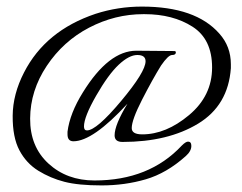

<svg xmlns="http://www.w3.org/2000/svg" viewBox="-20 -550 734 583"><path d="M422 -364Q422 -383 397 -383Q372 -383 340.5 -353.5Q309 -324 272 -259.5Q235 -195 235 -166Q235 -154 244 -154Q273 -154 347.5 -243Q422 -332 422 -364ZM367 -235Q262 -121 203 -121Q185 -121 185 -142V-150Q192 -206 232 -270Q310 -396 394 -396L509 -395Q514 -395 514 -391Q514 -383 502.5 -383Q491 -383 469 -351Q443 -309 411.5 -247.5Q380 -186 380 -161Q380 -142 412 -142Q484 -142 554 -200.5Q624 -259 624 -345Q624 -431 564.5 -469Q505 -507 419 -507Q417 -507 415 -507Q329 -507 250.5 -466Q172 -425 122 -350Q72 -275 71.5 -190Q71 -105 127 -53.5Q183 -2 267 -2Q433 -2 532 -108Q544 -120 551 -120Q561 -120 561 -107Q561 -91 544 -76Q486 -24 422.5 -5.5Q359 13 288.5 13Q218 13 175.5 2Q133 -9 96.5 -31.5Q60 -54 39 -93.5Q18 -133 18.5 -198.5Q19 -264 53 -330Q118 -457 270 -508Q338 -530 411 -530Q574 -530 646 -448Q681 -409 681 -355Q681 -349 681 -343Q673 -230 581.5 -174.5Q490 -119 352 -119Q328 -119 328 -139Q328 -171 367 -235Z"/></svg>

Font: Italianno
Style: Regular
Weight: 400
Designer: Robert E. Leuschke
Foundry: Robert E. Leuschke
Version: Version 1.003